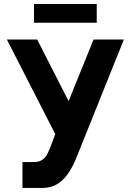

<svg xmlns="http://www.w3.org/2000/svg" viewBox="-20 -923 642 943"><path d="M147 -903.3H455.1V-811.5H147ZM90.3 -127H129.4Q143.6 -127 156.5 -127.7Q169.4 -128.4 181.4 -134.3Q193.4 -140.1 204.1 -153.8Q214.8 -167.5 224.6 -193.4L251.5 -264.2L13.7 -729H162.6L316.9 -426.3L439.5 -729H588.4L355 -147.9Q324.7 -72.8 284.9 -36.4Q245.1 0 188 0H90.3Z"/></svg>

Font: Hack
Style: Bold
Weight: 700
Monospace: yes
Designer: Christopher Simpkins
Foundry: Christopher Simpkins
Version: Version 2.017